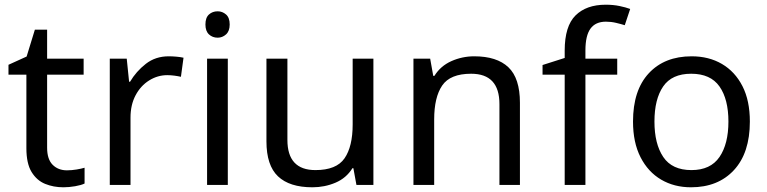

<svg xmlns="http://www.w3.org/2000/svg" viewBox="-20 -785 3257 815"><path d="M264 -62Q284 -62 305 -65.5Q326 -69 339 -73V-6Q325 1 299 5.5Q273 10 249 10Q207 10 171.5 -4.5Q136 -19 114 -55Q92 -91 92 -156V-468H16V-510L93 -545L128 -659H180V-536H335V-468H180V-158Q180 -109 203.5 -85.5Q227 -62 264 -62Z M696 -546Q711 -546 728.5 -544.5Q746 -543 759 -540L748 -459Q735 -462 719.5 -464Q704 -466 690 -466Q649 -466 613 -443.5Q577 -421 555.5 -380.5Q534 -340 534 -286V0H446V-536H518L528 -438H532Q558 -482 599 -514Q640 -546 696 -546Z M904 -737Q924 -737 939.5 -723.5Q955 -710 955 -681Q955 -653 939.5 -639Q924 -625 904 -625Q882 -625 867 -639Q852 -653 852 -681Q852 -710 867 -723.5Q882 -737 904 -737ZM947 -536V0H859V-536Z M1565 -536V0H1493L1480 -71H1476Q1450 -29 1404 -9.5Q1358 10 1306 10Q1209 10 1160 -36.5Q1111 -83 1111 -185V-536H1200V-191Q1200 -63 1319 -63Q1408 -63 1442.5 -113Q1477 -163 1477 -257V-536Z M1993 -546Q2089 -546 2138 -499.5Q2187 -453 2187 -349V0H2100V-343Q2100 -472 1980 -472Q1891 -472 1857 -422Q1823 -372 1823 -278V0H1735V-536H1806L1819 -463H1824Q1850 -505 1896 -525.5Q1942 -546 1993 -546Z M2600 -468H2465V0H2377V-468H2283V-509L2377 -539V-570Q2377 -674 2423 -719.5Q2469 -765 2551 -765Q2583 -765 2609.5 -759.5Q2636 -754 2655 -747L2632 -678Q2616 -683 2595 -688Q2574 -693 2552 -693Q2508 -693 2486.5 -663.5Q2465 -634 2465 -571V-536H2600Z M3163 -269Q3163 -136 3095.5 -63Q3028 10 2913 10Q2842 10 2786.5 -22.5Q2731 -55 2699 -117.5Q2667 -180 2667 -269Q2667 -402 2734 -474Q2801 -546 2916 -546Q2989 -546 3044.5 -513.5Q3100 -481 3131.5 -419.5Q3163 -358 3163 -269ZM2758 -269Q2758 -174 2795.5 -118.5Q2833 -63 2915 -63Q2996 -63 3034 -118.5Q3072 -174 3072 -269Q3072 -364 3034 -418Q2996 -472 2914 -472Q2832 -472 2795 -418Q2758 -364 2758 -269Z"/></svg>

Font: Noto Sans Myanmar UI
Style: Regular
Weight: 400
Designer: Monotype Design Team
Foundry: Monotype Imaging Inc.
Version: Version 2.103; ttfautohint (v1.8.4.7-5d5b)